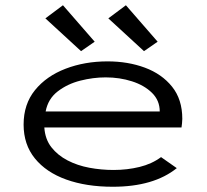

<svg xmlns="http://www.w3.org/2000/svg" viewBox="-20 -702 790 732"><path d="M410 10Q309 10 232.5 -17.5Q156 -45 113 -98Q70 -151 70 -227Q70 -305 113.5 -358.5Q157 -412 230 -440Q303 -468 390 -468Q468 -468 532.5 -444Q597 -420 636 -371.5Q675 -323 675 -249Q675 -240 674 -232Q673 -224 672 -216H149Q152 -171 176 -140.5Q200 -110 237.5 -90.5Q275 -71 320.5 -62.5Q366 -54 413 -54Q465 -54 512 -65.5Q559 -77 594 -103L654 -61Q566 10 410 10ZM154 -277H589Q589 -319 559.5 -348Q530 -377 483 -392Q436 -407 383 -407Q335 -407 286 -394.5Q237 -382 200 -353.5Q163 -325 154 -277ZM289 -507 153 -632 220 -682 341 -543ZM529 -507 393 -632 460 -682 581 -543Z"/></svg>

Font: Inconsolata ExtraExpanded
Style: Regular
Weight: 400
Width: 8
Monospace: yes
Designer: Raph Levien, Cyreal, Brenton Simpson
Foundry: Raph Levien, Cyreal, Google
Version: Version 3.000; ttfautohint (v1.8.2.53-6de2)